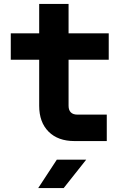

<svg xmlns="http://www.w3.org/2000/svg" viewBox="-20 -720 640 980"><path d="M360 0Q276 0 228 -48Q180 -96 180 -180V-415H35V-550H180V-700H330V-550H535V-415H330V-180Q330 -158 341.5 -146.5Q353 -135 375 -135H525V0ZM305 240H175L270 95H420Z"/></svg>

Font: JetBrains Mono Extra Bold
Style: Regular
Weight: 800
Monospace: yes
Designer: Philipp Nurullin, Konstantin Bulenkov
Foundry: JetBrains
Version: 2.002